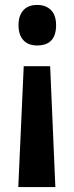

<svg xmlns="http://www.w3.org/2000/svg" viewBox="-20 -564 301 777"><path d="M207 -462Q207 -380 130 -380Q94 -380 74.5 -401.5Q55 -423 55 -462Q55 -501 74.5 -522.5Q94 -544 130 -544Q166 -544 186.5 -523Q207 -502 207 -462ZM76 -296H183L204 193H54Z"/></svg>

Font: Noto Sans Sinhala ExtraCondensed
Style: Bold
Weight: 700
Width: 2
Designer: Jelle Bosma - Monotype Design Team
Foundry: Monotype Imaging Inc.
Version: Version 2.006; ttfautohint (v1.8.4.7-5d5b)